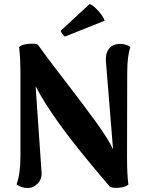

<svg xmlns="http://www.w3.org/2000/svg" viewBox="-20 -931 739 966"><path d="M120.1 15.1Q88.9 15.1 63 -2.9Q83 -55.7 83 -146V-551.8Q83 -636.2 76.2 -693.8Q86.9 -707 125 -710.4Q163.1 -713.9 171.9 -704.1Q213.9 -644.5 306.9 -524.4Q399.9 -404.3 464.4 -314.9Q528.8 -225.6 548.8 -179.2L513.2 -619.1Q509.3 -658.7 526.6 -683.3Q543.9 -708 579.1 -710Q612.3 -711.4 636.2 -694.8Q620.1 -649.9 620.1 -564L619.1 -143.1Q619.1 -50.8 626 -2.9Q615.2 9.3 582.3 13.2Q549.3 17.1 532.2 7.8Q368.7 -183.1 284.7 -299.3Q200.7 -415.5 159.2 -497.1L189 -64.9Q191.9 -30.8 169.7 -7.8Q147.5 15.1 120.1 15.1ZM286.1 -776.9 431.2 -911.1Q449.7 -903.8 474.1 -876.7Q498.5 -849.6 506.8 -827.1L307.1 -747.1Q300.8 -750 293 -761.5Q285.2 -772.9 286.1 -776.9Z"/></svg>

Font: Arima
Style: Bold
Weight: 700
Designer: Joana Correia and Natanael Gama
Foundry: NDISCOVER
Version: Version 1.100;Glyphs 3.1.2 (3151)